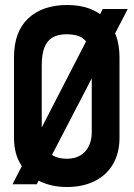

<svg xmlns="http://www.w3.org/2000/svg" viewBox="-20 -737 535 768"><path d="M30 0H127L491 -701H391ZM36 -508V-186Q36 -121 64.5 -77Q93 -33 141 -11Q189 11 248 11Q311 11 358.5 -12.5Q406 -36 432 -80.5Q458 -125 458 -186V-507Q458 -605 403 -661Q348 -717 249 -717Q150 -717 93 -663.5Q36 -610 36 -508ZM147 -206V-476Q147 -519 157.5 -546.5Q168 -574 190 -587Q212 -600 247 -600Q285 -600 307 -586.5Q329 -573 338 -546Q347 -519 347 -476V-207Q347 -176 335 -152Q323 -128 301 -115Q279 -102 247 -102Q215 -102 192.5 -114.5Q170 -127 158.5 -150.5Q147 -174 147 -206Z"/></svg>

Font: Advent Pro
Style: Bold
Weight: 700
Designer: VivaRado, Andreas Kalpakidis
Foundry: VivaRado, Andreas Kalpakidis
Version: Version 3.000